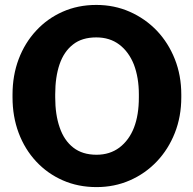

<svg xmlns="http://www.w3.org/2000/svg" viewBox="-20 -741 775 771"><path d="M367.7 10.3Q293.9 10.3 232.2 -16.8Q170.4 -43.9 125 -92.8Q79.6 -141.6 54.9 -207.3Q30.3 -272.9 30.3 -350.1V-361.3Q30.3 -438 54.9 -503.4Q79.6 -568.8 125 -617.7Q169.9 -666.5 231.4 -693.8Q293 -721.2 366.7 -721.2Q439 -721.2 501 -693.8Q563 -666.5 609.9 -617.7Q656.2 -568.8 682.1 -503.4Q708 -438 708 -361.3V-350.1Q708 -272.9 682.1 -207.3Q656.2 -141.6 609.9 -92.8Q563.5 -43.9 501.5 -16.8Q439.5 10.3 367.7 10.3ZM367.7 -119.6Q420.9 -119.6 459.5 -148.4Q537.6 -208 537.6 -350.1V-362.3Q537.6 -429.2 517.6 -481.9Q497.1 -533.2 459 -562Q420.9 -590.8 366.7 -590.8Q309.1 -590.8 273.4 -562.5Q236.8 -534.2 219.2 -482.9Q201.7 -431.6 201.7 -362.3V-350.1Q201.7 -280.3 219.7 -229Q237.3 -177.2 274.2 -148.4Q311 -119.6 367.7 -119.6Z"/></svg>

Font: Suwannaphum Black
Style: Regular
Weight: 900
Designer: Danh Hong
Version: Version 8.002; ttfautohint (v1.8.3)